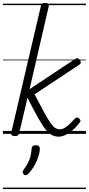

<svg xmlns="http://www.w3.org/2000/svg" viewBox="-20 -910 604 1305"><path d="M81 15Q68 15 60.5 9.5Q53 4 56 -7L258 -870Q260 -881 266.5 -885.5Q273 -890 286 -890Q302 -890 308 -883.5Q314 -877 311 -866L181 -304L487 -507Q500 -516 508.5 -514Q517 -512 524 -502Q529 -494 529 -485Q529 -476 517 -469L215 -269Q255 -192 281 -144.5Q307 -97 324.5 -72.5Q342 -48 356.5 -39.5Q371 -31 386 -31Q399 -31 412.5 -37Q426 -43 444 -58.5Q462 -74 488 -103Q497 -112 504 -111.5Q511 -111 518 -104Q525 -99 526.5 -91.5Q528 -84 521 -76Q489 -36 462.5 -16Q436 4 415.5 11.5Q395 19 379 19Q355 19 334 8.5Q313 -2 290.5 -29.5Q268 -57 238.5 -109.5Q209 -162 167 -245L110 -4Q108 6 101 10.5Q94 15 81 15ZM143 276Q135 270 134 263Q133 256 139 246Q156 222 168 200.5Q180 179 186.5 155Q193 131 195 100Q196 88 203 82.5Q210 77 223 77Q237 77 244 83.5Q251 90 251 102Q250 123 242 150.5Q234 178 218 208Q202 238 176 267Q169 276 160.5 279.5Q152 283 143 276ZM0 365H564V375H0ZM0 -20H564V0H0ZM0 -505H564V-500H0ZM0 -885H564V-875H0Z"/></svg>

Font: Playwrite AT Guides
Style: Italic
Weight: 400
Italic angle: -13.0072°
Designer: Veronika Burian, José Scaglione
Foundry: TypeTogether
Version: Version 1.002